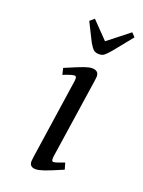

<svg xmlns="http://www.w3.org/2000/svg" viewBox="-125 -691 562 757"><g transform="rotate(20 155.5 -312.0)"><path d="M87.9 -405.8Q142.6 -429.2 163.1 -436.5Q183.6 -443.8 195.8 -443.8Q224.1 -443.8 224.1 -418.9Q224.1 -415.5 222.2 -401.9L171.9 -64.9Q168.9 -43.9 178.2 -43.9Q187.5 -43.9 223.1 -58.1L231 -30.8Q178.7 -8.3 156.7 -0.7Q134.8 6.8 122.1 6.8Q96.2 6.8 96.2 -17.1Q96.2 -21.5 98.1 -35.2L147.9 -372.1Q150.9 -393.1 141.1 -393.1Q129.9 -393.1 94.2 -378.9ZM121.1 -615.2 139.2 -630.9 207 -561 295.9 -630.9 311 -615.2 248 -537.1Q231.4 -517.6 223.1 -511.2Q214.8 -504.9 201.2 -504.9Q187.5 -504.9 179.4 -511.5Q171.4 -518.1 160.2 -537.1Z"/></g></svg>

Font: Dehuti Alt
Style: Italic
Weight: 400
Version: Version 1.2